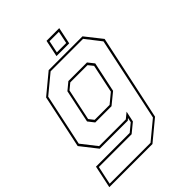

<svg xmlns="http://www.w3.org/2000/svg" viewBox="-261 -801 1131 1131"><g transform="rotate(-45 304.0 -235.5)"><path d="M-20 200 10 59H291L340 18.5L346 -10L334 0H100.5L19.5 -103L90.5 -437L215 -540H496.5L578 -437L464 97L339.5 200ZM-4 187H336.5L452 91.5L563 -431.5L488.5 -527H218L102.5 -431.5L34 -108.5L108.5 -13.5H331L366.5 -42.5L352 24.5L293.5 72.5H20.5ZM191 -128 161 -166.5 205 -374 251.5 -412.5H406.5L437 -374L397 -185.5L326.5 -128ZM199.5 -141.5H324L384.5 -191.5L422 -368.5L397.5 -399H254L217 -368.5L175.5 -172ZM306 -566 328 -671H434L412 -566ZM323 -580H401L417 -657H339Z"/></g></svg>

Font: Tourney Thin
Style: Italic
Weight: 100
Italic angle: -12°
Designer: Tyler Finck
Foundry: Etcetera Type Co
Version: Version 1.015